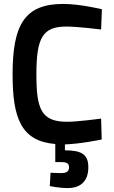

<svg xmlns="http://www.w3.org/2000/svg" viewBox="-20 -723 577 976"><path d="M429 127C429 56 387 42 310 41V11C388 9 497 -14 497 -14L494 -120C494 -120 375 -104 321 -104C189 -104 165 -169 165 -345C165 -530 196 -588 317 -588C377 -588 494 -573 494 -573L498 -676C498 -676 388 -703 301 -703C105 -703 44 -597 44 -345C44 -125 86 -5 261 9V101H291C318 101 331 107 331 127C331 148 318 157 291 157C271 157 237 155 237 155L233 223C233 223 281 233 324 233C388 233 429 200 429 127Z"/></svg>

Font: TitilliumText22L
Style: 800 wt
Weight: 800
Designer: Campivisivi
Foundry: Campivisivi
Version: 1.000